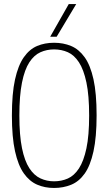

<svg xmlns="http://www.w3.org/2000/svg" viewBox="-20 -922 537 952"><path d="M248 10Q202 10 164 -6.5Q126 -23 98 -62.5Q70 -102 54.5 -172Q39 -242 39 -349Q39 -458 54.5 -528Q70 -598 98 -638Q126 -678 164 -694Q202 -710 248 -710Q294 -710 332.5 -694Q371 -678 399.5 -638.5Q428 -599 443.5 -529Q459 -459 459 -350Q459 -242 443.5 -171.5Q428 -101 400 -61.5Q372 -22 333 -6Q294 10 248 10ZM248 -23Q285 -23 316.5 -37Q348 -51 371.5 -87Q395 -123 408.5 -186.5Q422 -250 422 -349Q422 -449 408.5 -513Q395 -577 371.5 -613Q348 -649 316.5 -663Q285 -677 248 -677Q212 -677 180.5 -663Q149 -649 125.5 -613Q102 -577 89 -512.5Q76 -448 76 -349Q76 -251 89 -187.5Q102 -124 125.5 -88Q149 -52 180.5 -37.5Q212 -23 248 -23ZM229 -740 321 -902H358L261 -740Z"/></svg>

Font: Georama SemiCondensed ExtraLight
Style: Regular
Weight: 200
Width: 4
Designer: Jean-Baptiste Levee
Foundry: Production Type
Version: Version 1.000